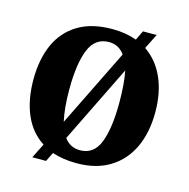

<svg xmlns="http://www.w3.org/2000/svg" viewBox="-114 -866 999 1016"><g transform="rotate(15 385.0 -357.5)"><path d="M192 -40Q121 -86 86 -168Q51 -250 51 -359Q51 -470 87.5 -552Q124 -634 199 -679.5Q274 -725 387 -725Q424 -725 457 -719.5Q490 -714 520 -703L545 -755H620L579 -673Q647 -627 683 -546Q719 -465 719 -358Q719 -247 680.5 -164.5Q642 -82 567.5 -36Q493 10 386 10Q311 10 252 -10L227 40H152ZM473 -609Q441 -654 387 -654Q311 -654 279.5 -576Q248 -498 248 -358Q248 -306 252 -262.5Q256 -219 264 -184ZM385 -61Q461 -61 491.5 -139.5Q522 -218 522 -358Q522 -462 508 -531L299 -105Q331 -61 385 -61Z"/></g></svg>

Font: Noto Serif Myanmar SemiCondensed Black
Style: Regular
Weight: 900
Width: 4
Designer: Ben Mitchell and the Monotype Design Team
Foundry: Monotype Imaging Inc.
Version: Version 2.106; ttfautohint (v1.8.4.7-5d5b)